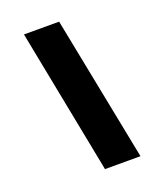

<svg xmlns="http://www.w3.org/2000/svg" viewBox="-127 -756 706 839"><g transform="rotate(-20 225.5 -337.0)"><path d="M216 0 84.5 -674H248L381 0Z"/></g></svg>

Font: Anybody ExtraBold
Style: Italic
Weight: 800
Italic angle: -10°
Designer: Tyler Finck
Foundry: Etcetera Type Company
Version: Version 1.010; ttfautohint (v1.8.3) -l 8 -r 50 -G 200 -x 14 